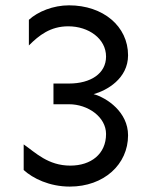

<svg xmlns="http://www.w3.org/2000/svg" viewBox="-20 -689 577 724"><path d="M240.2 -668.9C180.7 -668.9 123 -645.5 88.9 -614.3V-517.6C127 -555.7 169.9 -589.8 237.3 -589.8C314.5 -589.8 379.9 -543 379.9 -475.6C379.9 -412.1 322.3 -374 240.2 -374H181.6V-295.9H240.2C311.5 -295.9 379.9 -248 379.9 -183.6C379.9 -108.4 323.2 -64.5 245.1 -64.5C161.1 -64.5 114.3 -113.3 69.3 -144.5V-47.9C103.5 -16.6 166 14.6 243.2 14.6C372.1 14.6 462.9 -69.3 462.9 -178.7C462.9 -266.6 382.8 -320.3 333 -334C382.8 -347.7 462.9 -392.6 462.9 -480.5C462.9 -589.8 369.1 -668.9 240.2 -668.9Z"/></svg>

Font: Sen-gleads
Style: Regular
Weight: 400
Designer: Kosal Sen, Philatype
Foundry: Philatype
Version: Version 1.004; ttfautohint (v1.8.3)